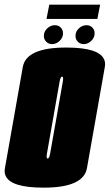

<svg xmlns="http://www.w3.org/2000/svg" viewBox="-53 -814 478 838"><path d="M137.5 5Q-6.5 5 -28.5 -47Q-35 -61.5 -31.5 -80Q-16.5 -165 7.5 -300.5L46.5 -521.5Q61.5 -606.5 235.5 -606.5Q379.5 -606.5 401.5 -554.5Q408 -540 404.5 -521.5L365.5 -300.5Q341.5 -165 326.5 -80Q311.5 5 137.5 5ZM155 -122Q162 -122 166 -144.5Q170 -167 193.5 -300.5Q217 -434.5 221 -457Q224.5 -476.5 219.5 -479Q219 -479.5 218 -479.5Q211 -479.5 207 -457Q203 -434.5 179.5 -300.5Q156 -167 152 -144.5Q148.5 -125 153.5 -122.5Q154 -122 155 -122ZM174.5 -621.5Q159 -621.5 148.8 -631.8Q138.5 -642 138.5 -657.5Q138.5 -676.5 153.2 -690.2Q168 -704 186.5 -704Q202 -704 212 -693.8Q222 -683.5 222 -668.5Q222 -649.5 207.2 -635.5Q192.5 -621.5 174.5 -621.5ZM312.5 -621.5Q297 -621.5 286.8 -631.8Q276.5 -642 276.5 -657.5Q276.5 -676.5 291.2 -690.2Q306 -704 324.5 -704Q340 -704 350 -693.8Q360 -683.5 360 -668.5Q360 -649.5 345.2 -635.5Q330.5 -621.5 312.5 -621.5ZM150 -731.5 162 -793.5H384L372 -731.5Z"/></svg>

Font: Anybody UltraCondensed Black
Style: Italic
Weight: 900
Width: 1
Italic angle: -10°
Designer: Tyler Finck
Foundry: Etcetera Type Company
Version: Version 1.010; ttfautohint (v1.8.3) -l 8 -r 50 -G 200 -x 14 